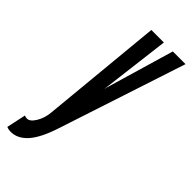

<svg xmlns="http://www.w3.org/2000/svg" viewBox="-310 -591 834 834"><g transform="rotate(45 107.0 -174.5)"><path d="M-44 198Q-3 198 30.8 160.8Q64.5 123.5 91.5 41L284.5 -547H206.5L113.5 -230.5L112 -224H111L112.5 -230.5L151.5 -547H74.5L20.5 16Q17 51.5 0 79.5Q-17 107.5 -35.5 107.5Q-44 107.5 -51 104L-70 193Q-59.5 198 -44 198Z"/></g></svg>

Font: League Gothic Condensed Italic
Style: Regular
Weight: 400
Width: 3
Designer: The League of Moveable Type
Version: Version 1.600; ttfautohint (v1.8.3)